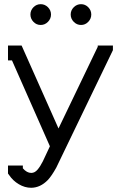

<svg xmlns="http://www.w3.org/2000/svg" viewBox="-20 -681 575 915"><path d="M331.5 -646.5Q346.2 -661.1 366.2 -661.1Q386.2 -661.1 400.6 -646.5Q415 -631.8 415 -611.8Q415 -591.8 400.6 -576.9Q386.2 -562 366.2 -562Q346.2 -562 331.5 -576.9Q316.9 -591.8 316.9 -611.8Q316.9 -631.8 331.5 -646.5ZM139.4 -646.5Q153.8 -661.1 173.8 -661.1Q193.8 -661.1 208.5 -646.5Q223.1 -631.8 223.1 -611.8Q223.1 -591.8 208.5 -576.9Q193.8 -562 173.8 -562Q153.8 -562 139.4 -576.9Q125 -591.8 125 -611.8Q125 -631.8 139.4 -646.5ZM248 118.2Q225.6 158.2 208 176.8Q172.4 213.4 128.9 213.9Q98.1 213.9 69.8 197Q41.5 180.2 23.9 153.8L18.1 146V107.9H88.9V121.1Q107.9 143.1 128.9 143.1Q145.5 143.1 158.7 127.7Q171.9 112.3 184.1 87.9L217.8 16.1L37.1 -393.1H18.1V-463.9H83L258.8 -68.8L445.8 -458V-463.9H518.1V-441.9Z"/></svg>

Font: Rawengulk
Style: Bold
Weight: 700
Version: Version 0.92